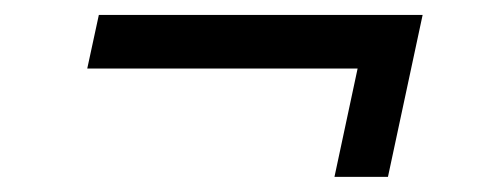

<svg xmlns="http://www.w3.org/2000/svg" viewBox="-20 -405 640 257"><path d="M112.3 -385H545.7L530.2 -313.3H96.8ZM427.7 -168.3 474 -385H545.7L499.3 -168.3Z"/></svg>

Font: Epunda Sans Light
Style: Italic
Weight: 300
Italic angle: -12.0243°
Designer: Simon Atzbach
Foundry: typofactur
Version: Version 2.204